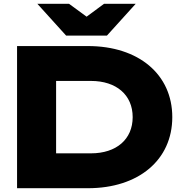

<svg xmlns="http://www.w3.org/2000/svg" viewBox="-20 -993 966 1013"><path d="M70 -750V0H444C711 0 889 -149 889 -375C889 -601 711 -750 444 -750ZM696 -973H529L437 -905L344 -973H177L329 -805H544ZM276 -566H460C594 -566 680 -492 680 -375C680 -258 594 -184 460 -184H276Z"/></svg>

Font: Bounded
Style: Bold
Weight: 700
Designer: Vlad Churkin
Version: Version 3.0